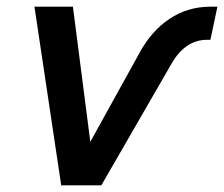

<svg xmlns="http://www.w3.org/2000/svg" viewBox="-20 -554 670 574"><path d="M163 0 83 -534H198L250 -130L396 -394Q432 -461 486.5 -497.5Q541 -534 609 -534H630L609 -435H599Q534 -435 493 -364L283 0Z"/></svg>

Font: Geist Mono SemiBold
Style: Italic
Weight: 600
Italic angle: -12°
Monospace: yes
Designer: Basement.studio, Andrés Briganti, Mateo Zaragoza
Foundry: Basement.studio, Vercel, Andrés Briganti, Guido Ferreyra, Mateo Zaragoza
Version: Version 1.500; ttfautohint (v1.8.4.7-5d5b)